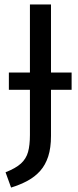

<svg xmlns="http://www.w3.org/2000/svg" viewBox="-20 -709 353 866"><path d="M115 -689H210V-96Q210 -42 197.5 -3.5Q185 35 161.5 61.5Q138 88 105 106Q72 124 30 137L5 68Q51 50 74.5 28.5Q98 7 106.5 -23.5Q115 -54 115 -100ZM303 -304H20V-382H303Z"/></svg>

Font: Fira Sans Variable
Style: Regular
Weight: 400
Designer: Carrois Corporate & Edenspiekermann AG
Foundry: Carrois Corporate GbR & Edenspiekermann AG
Version: Version 4.202